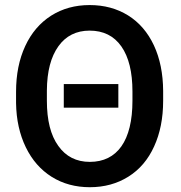

<svg xmlns="http://www.w3.org/2000/svg" viewBox="-20 -741 725 770"><path d="M634.3 -376.5C633.8 -445.8 621.6 -506.8 597.2 -559.1C572.8 -611.3 538.1 -651.4 493.7 -679.2C448.7 -707 397.5 -720.7 339.4 -720.7C281.2 -720.7 230 -706.5 185.1 -678.2C140.1 -649.4 105.5 -608.9 81.1 -556.2C56.6 -503.4 44.4 -442.4 44.4 -373V-327.6C45.4 -260.7 58.6 -201.7 83.5 -150.4C108.4 -99.1 143.1 -59.6 187.5 -31.7C231.9 -3.9 283.2 9.8 340.3 9.8C398.4 9.8 450.2 -4.4 495.1 -32.7C539.6 -60.5 574.2 -101.1 598.1 -153.8C622.1 -206.1 634.3 -267.1 634.3 -336.9ZM511.2 -336.9C511.2 -176.8 450.2 -91.8 340.3 -91.8C286.1 -91.8 244.1 -113.3 213.9 -155.8C183.1 -198.2 168 -258.8 168 -336.9V-377.9C168.5 -454.6 184.1 -513.7 214.4 -555.7C244.1 -597.2 286.1 -618.2 339.4 -618.2C394.5 -618.2 437 -597.2 466.8 -554.7C496.6 -512.2 511.2 -451.7 511.2 -374ZM454.6 -403.8H235.8V-309.1H454.6Z"/></svg>

Font: Roboto Medium
Style: Regular
Weight: 500
Designer: Google
Version: Version 2.137; 2017